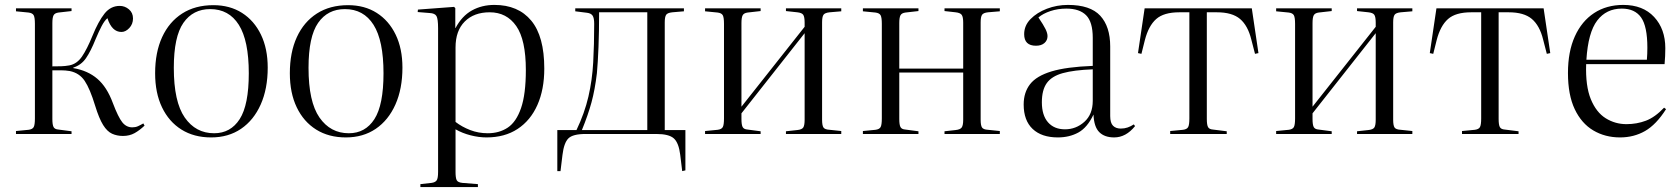

<svg xmlns="http://www.w3.org/2000/svg" viewBox="-20 -545 6834 781"><path d="M480 8Q456 8 436 -1Q416 -10 399.5 -36.5Q383 -63 367 -115Q346 -184 324.5 -216Q303 -248 264 -256Q246 -259 228.5 -259Q211 -259 193 -259V-61Q193 -37 198 -28Q203 -19 218 -18L271 -11V0H45V-12L96 -17Q112 -19 117 -28Q122 -37 122 -63V-448Q122 -474 117 -483Q112 -492 96 -494L45 -499V-511H271V-500L218 -494Q203 -492 198 -483Q193 -474 193 -451V-275Q214 -275 229.5 -275.5Q245 -276 262 -279Q293 -285 313.5 -315Q334 -345 356 -399Q380 -458 405 -489.5Q430 -521 467 -521Q488 -521 504.5 -507Q521 -493 521 -470Q521 -447 506 -431Q491 -415 474 -415Q435 -415 417 -471Q405 -461 393.5 -439Q382 -417 369 -386Q349 -336 329.5 -308Q310 -280 278 -270V-268Q337 -258 376 -224.5Q415 -191 439 -126Q461 -68 477.5 -47.5Q494 -27 518 -27Q531 -27 541 -31.5Q551 -36 563 -43L568 -34Q548 -15 527.5 -3.5Q507 8 480 8Z M839 14Q769 14 718 -18Q667 -50 639 -108.5Q611 -167 611 -247Q611 -332 639.5 -394Q668 -456 721 -490Q774 -524 848 -524Q915 -524 964.5 -492.5Q1014 -461 1041.5 -404Q1069 -347 1069 -270Q1069 -184 1040.5 -120Q1012 -56 960.5 -21Q909 14 839 14ZM851 -3Q918 -3 955 -60.5Q992 -118 992 -247Q992 -380 951.5 -444Q911 -508 835 -508Q765 -508 726 -452Q687 -396 687 -269Q687 -131 731.5 -67Q776 -3 851 -3Z M1387 14Q1317 14 1266 -18Q1215 -50 1187 -108.5Q1159 -167 1159 -247Q1159 -332 1187.5 -394Q1216 -456 1269 -490Q1322 -524 1396 -524Q1463 -524 1512.5 -492.5Q1562 -461 1589.5 -404Q1617 -347 1617 -270Q1617 -184 1588.5 -120Q1560 -56 1508.5 -21Q1457 14 1387 14ZM1399 -3Q1466 -3 1503 -60.5Q1540 -118 1540 -247Q1540 -380 1499.5 -444Q1459 -508 1383 -508Q1313 -508 1274 -452Q1235 -396 1235 -269Q1235 -131 1279.5 -67Q1324 -3 1399 -3Z M1690 216V204L1735 199Q1750 197 1756 189Q1762 181 1762 154V-430Q1762 -468 1755.5 -479.5Q1749 -491 1728 -492L1679 -496L1680 -506L1827 -517L1832 -512V-431H1833Q1859 -480 1899.5 -502.5Q1940 -525 1991 -525Q2088 -525 2141 -461Q2194 -397 2194 -266Q2194 -181 2166 -118Q2138 -55 2085.5 -20.5Q2033 14 1959 14Q1928 14 1894.5 5.5Q1861 -3 1833 -19V154Q1833 178 1837.5 187.5Q1842 197 1861 199L1924 204V216ZM1964 -3Q2011 -3 2045.5 -26Q2080 -49 2099.5 -105.5Q2119 -162 2119 -260Q2119 -383 2080 -439Q2041 -495 1972 -495Q1908 -495 1870.5 -457.5Q1833 -420 1833 -352V-49Q1859 -29 1892.5 -16Q1926 -3 1964 -3Z M2755 151 2747 85Q2741 36 2721 18Q2701 0 2650 0H2362Q2310 0 2292 18Q2274 36 2268 85L2260 151H2247V-16H2325Q2358 -85 2373.5 -152Q2389 -219 2393 -291.5Q2397 -364 2397 -448Q2397 -472 2390.5 -481.5Q2384 -491 2368 -493L2320 -499V-511H2762V-499L2715 -495Q2695 -493 2689.5 -484.5Q2684 -476 2684 -454V-16H2768V148ZM2347 -16H2613V-495H2417Q2417 -416 2414.5 -353.5Q2412 -291 2408 -247Q2400 -180 2386 -128.5Q2372 -77 2347 -16Z M2848 0V-12L2899 -17Q2915 -19 2920 -28Q2925 -37 2925 -63V-448Q2925 -474 2920 -483Q2915 -492 2899 -494L2848 -499V-511H3074V-500L3021 -494Q3006 -492 3001 -483Q2996 -474 2996 -451V-111L3253 -436V-453Q3253 -476 3247.5 -484.5Q3242 -493 3223 -495L3177 -500V-511H3402V-499L3355 -495Q3335 -493 3329.5 -484.5Q3324 -476 3324 -454V-58Q3324 -35 3329.5 -26.5Q3335 -18 3355 -17L3402 -12V0H3177V-11L3223 -16Q3242 -18 3247.5 -26.5Q3253 -35 3253 -58V-410L2996 -84V-61Q2996 -37 3001 -28Q3006 -19 3021 -18L3074 -11V0Z M3490 0V-12L3541 -17Q3557 -19 3562 -28Q3567 -37 3567 -63V-448Q3567 -474 3562 -483Q3557 -492 3541 -494L3490 -499V-511H3716V-500L3663 -494Q3648 -492 3643 -483Q3638 -474 3638 -451V-266H3898V-453Q3898 -476 3892 -484.5Q3886 -493 3867 -495L3822 -500V-511H4047V-499L3999 -495Q3980 -493 3974.5 -484.5Q3969 -476 3969 -454V-58Q3969 -35 3974.5 -26.5Q3980 -18 3999 -17L4047 -12V0H3822V-11L3867 -16Q3886 -18 3892 -26.5Q3898 -35 3898 -58V-250H3638V-61Q3638 -37 3643 -28Q3648 -19 3663 -18L3716 -11V0Z M4283 14Q4217 14 4180.5 -20.5Q4144 -55 4144 -120Q4144 -169 4170 -202.5Q4196 -236 4257 -254.5Q4318 -273 4425 -277V-391Q4425 -456 4398 -483Q4371 -510 4318 -510Q4283 -510 4253 -500Q4223 -490 4204 -474Q4225 -443 4233 -426.5Q4241 -410 4241 -398Q4241 -381 4228.5 -370Q4216 -359 4194 -359Q4146 -359 4146 -406Q4146 -441 4172 -467.5Q4198 -494 4238.5 -509.5Q4279 -525 4324 -525Q4415 -525 4455.5 -481Q4496 -437 4496 -356V-73Q4496 -45 4507.5 -33.5Q4519 -22 4539 -22Q4554 -22 4567 -26.5Q4580 -31 4592 -39L4597 -32Q4560 14 4512 14Q4473 14 4451.5 -7.5Q4430 -29 4428 -79Q4403 -26 4366.5 -6Q4330 14 4283 14ZM4312 -19Q4357 -19 4391 -49.5Q4425 -80 4425 -135V-263Q4348 -260 4303 -247.5Q4258 -235 4238 -207Q4218 -179 4218 -129Q4218 -76 4243 -47.5Q4268 -19 4312 -19Z M4740 0V-12L4792 -17Q4808 -19 4813 -28Q4818 -37 4818 -63V-495H4777Q4714 -495 4683 -467.5Q4652 -440 4637 -382L4623 -326L4609 -329L4636 -511H5072L5099 -329L5085 -326L5070 -384Q5056 -441 5024 -468Q4992 -495 4930 -495H4889V-61Q4889 -37 4894 -28Q4899 -19 4914 -18L4970 -11V0Z M5171 0V-12L5222 -17Q5238 -19 5243 -28Q5248 -37 5248 -63V-448Q5248 -474 5243 -483Q5238 -492 5222 -494L5171 -499V-511H5397V-500L5344 -494Q5329 -492 5324 -483Q5319 -474 5319 -451V-111L5576 -436V-453Q5576 -476 5570.5 -484.5Q5565 -493 5546 -495L5500 -500V-511H5725V-499L5678 -495Q5658 -493 5652.5 -484.5Q5647 -476 5647 -454V-58Q5647 -35 5652.5 -26.5Q5658 -18 5678 -17L5725 -12V0H5500V-11L5546 -16Q5565 -18 5570.5 -26.5Q5576 -35 5576 -58V-410L5319 -84V-61Q5319 -37 5324 -28Q5329 -19 5344 -18L5397 -11V0Z M5927 0V-12L5979 -17Q5995 -19 6000 -28Q6005 -37 6005 -63V-495H5964Q5901 -495 5870 -467.5Q5839 -440 5824 -382L5810 -326L5796 -329L5823 -511H6259L6286 -329L6272 -326L6257 -384Q6243 -441 6211 -468Q6179 -495 6117 -495H6076V-61Q6076 -37 6081 -28Q6086 -19 6101 -18L6157 -11V0Z M6570 14Q6509 14 6461 -14.5Q6413 -43 6385.5 -101Q6358 -159 6358 -248Q6358 -335 6386 -397Q6414 -459 6464.5 -492Q6515 -525 6583 -525Q6663 -525 6708.5 -476Q6754 -427 6754 -349Q6754 -317 6751 -284H6432Q6429 -195 6451 -141.5Q6473 -88 6511.5 -64Q6550 -40 6596 -40Q6638 -40 6675 -54Q6712 -68 6749 -107L6757 -101Q6717 -38 6671.5 -12Q6626 14 6570 14ZM6433 -302H6679Q6680 -314 6680.5 -326Q6681 -338 6681 -351Q6681 -438 6655.5 -474Q6630 -510 6577 -510Q6514 -510 6477 -461.5Q6440 -413 6433 -302Z"/></svg>

Font: Literata 72pt Light
Style: Regular
Weight: 300
Designer: Latin by Veronika Burian and Jose Scaglione. Greek by Irene Vlachou. Cyrillic by Vera Evstafieva.
Foundry: TypeTogether
Version: Version 3.002